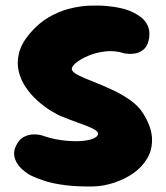

<svg xmlns="http://www.w3.org/2000/svg" viewBox="-20 -672 597 691"><path d="M316 -1Q258 0 215 -5.5Q172 -11 144 -20Q116 -29 102 -35.5Q88 -42 88 -42Q88 -42 80 -47Q72 -52 61 -61.5Q50 -71 41.5 -84.5Q33 -98 31 -114.5Q29 -131 39 -150Q50 -171 65.5 -179Q81 -187 95.5 -188Q110 -189 120 -187Q130 -185 130 -185Q163 -173 198 -168Q233 -163 263 -164Q293 -165 312.5 -172Q332 -179 333 -191Q333 -197 324.5 -203Q316 -209 299 -216Q282 -223 258 -231.5Q234 -240 204 -252Q186 -259 162 -274Q138 -289 114.5 -310Q91 -331 73 -357.5Q55 -384 47.5 -414.5Q40 -445 48 -479.5Q56 -514 86 -550Q117 -587 153 -608.5Q189 -630 227 -640Q265 -650 300 -651.5Q335 -653 362.5 -650.5Q390 -648 406 -644.5Q422 -641 422 -641Q422 -641 432.5 -638Q443 -635 458 -628Q473 -621 488 -609.5Q503 -598 511.5 -580Q520 -562 517 -537Q513 -509 499 -496Q485 -483 468.5 -480Q452 -477 439.5 -478.5Q427 -480 427 -480Q394 -491 359.5 -487Q325 -483 297 -471Q269 -459 252.5 -445Q236 -431 239 -421Q242 -411 263.5 -400.5Q285 -390 317 -377.5Q349 -365 383.5 -349Q418 -333 448 -312Q478 -291 495 -264Q525 -216 527 -175.5Q529 -135 510.5 -103Q492 -71 460.5 -49Q429 -27 391 -14.5Q353 -2 316 -1Z"/></svg>

Font: Sour Gummy Black
Style: Regular
Weight: 900
Version: Version 1.000